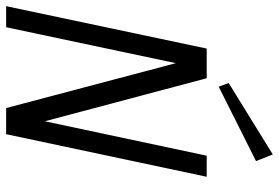

<svg xmlns="http://www.w3.org/2000/svg" viewBox="-182 -728 887 610"><g transform="rotate(90 261.0 -423.5)"><path d="M382.8 0H299.8L157.2 -539.1L43 0H-23.9L110.8 -637.2H205.1L341.8 -123L451.2 -637.2H518.1ZM468.3 -793.9 231.9 -675.3 220.2 -707 447.3 -847.2Z"/></g></svg>

Font: Anonymous Pro
Style: Italic
Weight: 400
Italic angle: -12°
Monospace: yes
Designer: Mark Simonson
Version: Version 1.003